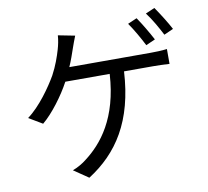

<svg xmlns="http://www.w3.org/2000/svg" viewBox="-93 -933 1186 1095"><g transform="rotate(-10 500.0 -385.5)"><path d="M842 -653C821 -693 785 -754 760 -790L707 -767C734 -729 768 -669 788 -629ZM334 -582C350 -618 362 -654 372 -683C379 -704 389 -730 398 -753L301 -772C299 -743 293 -716 286 -692C275 -654 257 -602 230 -552C195 -491 124 -389 52 -337L131 -290C189 -338 257 -429 297 -504H554C539 -250 431 -119 333 -45C311 -27 281 -10 252 1L337 59C509 -51 621 -218 637 -504H806C829 -504 869 -503 900 -501V-587C871 -583 831 -582 806 -582ZM817 -807C846 -770 878 -713 900 -670L954 -694C935 -731 896 -793 870 -830Z"/></g></svg>

Font: Noto Sans JP Regular
Style: Regular
Weight: 400
Designer: Ryoko NISHIZUKA (kana & ideographs); Paul D. Hunt (Latin, Greek & Cyrillic); Wenlong ZHANG (bopomofo); Sandoll Communica
Foundry: Adobe Systems Incorporated
Version: Version 1.004;PS 1.004;hotconv 1.0.82;makeotf.lib2.5.63406